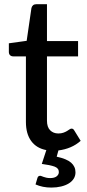

<svg xmlns="http://www.w3.org/2000/svg" viewBox="-20 -690 402 889"><path d="M353.5 -38Q333 -19.5 306.5 -8.2Q280 3 250.5 6.5L242.5 35.5Q289 45.5 309.2 63.2Q329.5 81 329.5 108Q329.5 124.5 321.2 137.5Q313 150.5 298.2 159.5Q283.5 168.5 262.8 173.5Q242 178.5 217.5 178.5Q197 178.5 178.8 174.8Q160.5 171 144.5 164L153.5 133.5Q156.5 124 166 124Q169 124 173 125.8Q177 127.5 182.2 129.2Q187.5 131 195 132.8Q202.5 134.5 212.5 134.5Q232 134.5 242.2 126.5Q252.5 118.5 252.5 106.5Q252.5 88.5 232.2 81.2Q212 74 173.5 69L194.5 5Q149 -3.5 124.5 -37Q100 -70.5 100 -125V-429H41Q32.5 -429 26.8 -434.2Q21 -439.5 21 -450V-489.5L103.5 -501L125.5 -652.5Q127.5 -661 133.2 -665.8Q139 -670.5 148 -670.5H197.5V-500H341.5V-429H197.5V-131.5Q197.5 -101.5 212.2 -86.8Q227 -72 250 -72Q263.5 -72 273.2 -75.5Q283 -79 290 -83.2Q297 -87.5 302 -91Q307 -94.5 311 -94.5Q316 -94.5 318.8 -92.2Q321.5 -90 324.5 -85Z"/></svg>

Font: LatoLatin Medium
Style: Regular
Weight: 500
Designer: Lukasz Dziedzic with Adam Twardoch and Botio Nikoltchev
Foundry: tyPoland Lukasz Dziedzic
Version: Version 2.015; 2015-08-06; http://www.latofonts.com/